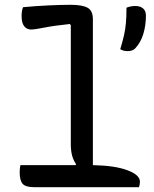

<svg xmlns="http://www.w3.org/2000/svg" viewBox="-20 -780 640 800"><path d="M65 -92H295L297 -96Q275 -126 275 -179V-675L271 -680Q204 -673 164.5 -665Q125 -657 109 -657Q92 -657 81 -670.5Q70 -684 70 -713Q70 -735 76 -750Q129 -755 182 -757.5Q235 -760 275 -760Q322 -760 344.5 -748Q367 -736 367 -700V-92Q460 -90 511.5 -70.5Q563 -51 563 -23Q563 -16 562 -10.5Q561 -5 559 0H123Q86 0 74 -14.5Q62 -29 62 -62Q62 -77 65 -92ZM512 -567Q502 -567 495 -569Q488 -571 481 -575Q491 -608 496.5 -632Q502 -656 504.5 -682.5Q507 -709 507 -748Q525 -755 544 -755Q564 -755 576 -745Q588 -735 588 -715Q588 -674 577 -638Q566 -602 543 -578Q532 -567 512 -567Z"/></svg>

Font: Recursive Mn Csl St
Style: Regular
Weight: 400
Monospace: yes
Version: Version 1.079;hotconv 1.0.112;makeotfexe 2.5.65598; ttfautoh